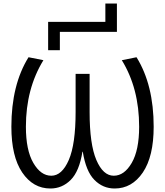

<svg xmlns="http://www.w3.org/2000/svg" viewBox="-20 -1067 943 1097"><path d="M582 -942V-1047H648V-885H322V-780H255V-942ZM453 -200H451Q433 -88 384 -39Q335 10 268 10Q169 10 107 -81.5Q45 -173 45 -343Q45 -582 143 -740L228 -723Q128 -560 128 -343Q128 -209 170.5 -136Q213 -63 273 -63Q334 -63 373 -153Q412 -243 412 -427V-645H492V-427Q492 -243 530.5 -153Q569 -63 630 -63Q690 -63 732.5 -136Q775 -209 775 -343Q775 -562 676 -723L760 -740Q858 -582 858 -343Q858 -173 796 -81.5Q734 10 635 10Q568 10 519.5 -39Q471 -88 453 -200Z"/></svg>

Font: Mplus 1p
Style: Regular
Weight: 400
Version: Version 1.061